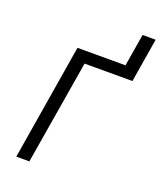

<svg xmlns="http://www.w3.org/2000/svg" viewBox="-168 -1043 954 1146"><g transform="rotate(20 309.5 -470.0)"><path d="M76 0 197 -735H502L536 -940H619L573 -661H269L159 0Z"/></g></svg>

Font: Iosevka Curly Extended Oblique
Style: Regular
Weight: 400
Width: 7
Italic angle: -9°
Monospace: yes
Designer: Belleve Invis
Foundry: Belleve Invis
Version: Version 11.1.0; ttfautohint (v1.8.3)